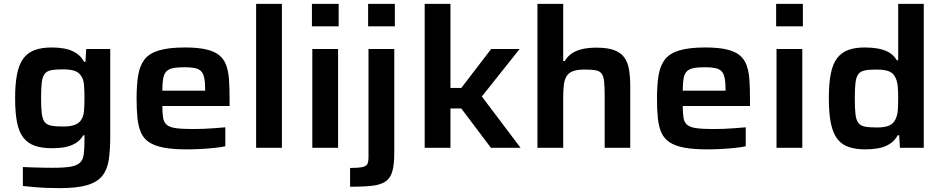

<svg xmlns="http://www.w3.org/2000/svg" viewBox="-20 -763 4867 991"><path d="M288 208Q252 208 216 206.5Q180 205 149 202Q118 199 98 197V99Q117 100 144.5 101Q172 102 201 102.5Q230 103 254 103Q311 103 343.5 97.5Q376 92 392 77.5Q408 63 412 35.5Q416 8 416 -35V-65H410Q394 -38 369.5 -23.5Q345 -9 314.5 -3.5Q284 2 248 2Q196 2 160 -10.5Q124 -23 101 -52Q78 -81 68 -131Q58 -181 58 -256Q58 -332 68.5 -382.5Q79 -433 101.5 -462.5Q124 -492 160 -505Q196 -518 248 -518Q280 -518 311.5 -512.5Q343 -507 370 -491Q397 -475 414 -444H421L425 -510H549V-59Q549 11 541.5 61.5Q534 112 508 144.5Q482 177 430 192.5Q378 208 288 208ZM305 -110Q342 -110 364.5 -118Q387 -126 398 -143Q411 -161 413.5 -189.5Q416 -218 416 -257Q416 -297 413.5 -326Q411 -355 398 -372Q387 -390 364.5 -397.5Q342 -405 305 -405Q267 -405 244 -400.5Q221 -396 210 -381Q199 -366 195.5 -336.5Q192 -307 192 -257Q192 -207 195.5 -178Q199 -149 210 -134Q221 -119 244 -114.5Q267 -110 305 -110Z M945 8Q873 8 825.5 -1Q778 -10 749.5 -29Q721 -48 707.5 -79Q694 -110 689.5 -153.5Q685 -197 685 -254Q685 -323 693 -373Q701 -423 725 -455Q749 -487 799.5 -502.5Q850 -518 934 -518Q1001 -518 1044 -508Q1087 -498 1111.5 -478Q1136 -458 1147.5 -426.5Q1159 -395 1162 -351.5Q1165 -308 1165 -254V-216H818Q818 -178 822 -154.5Q826 -131 841 -118.5Q856 -106 888 -101.5Q920 -97 977 -97Q1000 -97 1029.5 -98Q1059 -99 1089 -101.5Q1119 -104 1143 -106V-8Q1120 -3 1086.5 0.5Q1053 4 1016 6Q979 8 945 8ZM1039 -278V-299Q1039 -338 1034 -361.5Q1029 -385 1017 -396.5Q1005 -408 984 -412Q963 -416 932 -416Q894 -416 871.5 -411Q849 -406 837.5 -393Q826 -380 822 -356.5Q818 -333 818 -295H1058Z M1302 0V-743H1435V0Z M1590 -627V-743H1728V-627ZM1592 0V-510H1725V0Z M1880 -627V-743H2018V-627ZM1787 201V104Q1831 104 1851.5 99Q1872 94 1877 82Q1882 70 1882 50V-510H2015V26Q2015 86 2005 121.5Q1995 157 1969.5 174Q1944 191 1899.5 196Q1855 201 1787 201Z M2172 0V-743H2305V-309H2361L2515 -510H2662L2467 -265L2667 0H2514L2361 -203H2305V0Z M2754 0V-743H2887V-448H2895Q2909 -472 2931 -487Q2953 -502 2984.5 -509.5Q3016 -517 3058 -517Q3116 -517 3150.5 -504Q3185 -491 3203 -465.5Q3221 -440 3227 -402Q3233 -364 3233 -315V0H3101V-270Q3101 -316 3098 -343.5Q3095 -371 3084.5 -384Q3074 -397 3053.5 -400.5Q3033 -404 2998 -404Q2961 -404 2938.5 -396Q2916 -388 2905 -370.5Q2894 -353 2890.5 -326.5Q2887 -300 2887 -263V0Z M3631 8Q3559 8 3511.5 -1Q3464 -10 3435.5 -29Q3407 -48 3393.5 -79Q3380 -110 3375.5 -153.5Q3371 -197 3371 -254Q3371 -323 3379 -373Q3387 -423 3411 -455Q3435 -487 3485.5 -502.5Q3536 -518 3620 -518Q3687 -518 3730 -508Q3773 -498 3797.5 -478Q3822 -458 3833.5 -426.5Q3845 -395 3848 -351.5Q3851 -308 3851 -254V-216H3504Q3504 -178 3508 -154.5Q3512 -131 3527 -118.5Q3542 -106 3574 -101.5Q3606 -97 3663 -97Q3686 -97 3715.5 -98Q3745 -99 3775 -101.5Q3805 -104 3829 -106V-8Q3806 -3 3772.5 0.5Q3739 4 3702 6Q3665 8 3631 8ZM3725 -278V-299Q3725 -338 3720 -361.5Q3715 -385 3703 -396.5Q3691 -408 3670 -412Q3649 -416 3618 -416Q3580 -416 3557.5 -411Q3535 -406 3523.5 -393Q3512 -380 3508 -356.5Q3504 -333 3504 -295H3744Z M3986 -627V-743H4124V-627ZM3988 0V-510H4121V0Z M4447 8Q4396 8 4360 -4.5Q4324 -17 4301.5 -46.5Q4279 -76 4268.5 -127Q4258 -178 4258 -254Q4258 -331 4268 -382Q4278 -433 4300.5 -462.5Q4323 -492 4358 -505Q4393 -518 4444 -518Q4480 -518 4511 -512.5Q4542 -507 4567 -493.5Q4592 -480 4609 -452H4616V-743H4748V0H4625L4621 -65H4614Q4597 -35 4570.5 -19Q4544 -3 4512 2.5Q4480 8 4447 8ZM4505 -105Q4547 -105 4569.5 -115Q4592 -125 4602 -147Q4612 -168 4614 -194.5Q4616 -221 4616 -255Q4616 -292 4613.5 -318Q4611 -344 4602 -362Q4592 -385 4569 -394.5Q4546 -404 4504 -404Q4466 -404 4443.5 -399.5Q4421 -395 4410 -380Q4399 -365 4395.5 -335Q4392 -305 4392 -255Q4392 -204 4395.5 -174Q4399 -144 4410 -129Q4421 -114 4444 -109.5Q4467 -105 4505 -105Z"/></svg>

Font: Saira SemiExpanded SemiBold
Style: Regular
Weight: 600
Width: 6
Designer: Hector Gatti with collaboration of the Omnibus-Type team
Foundry: Omnibus-Type
Version: Version 1.101